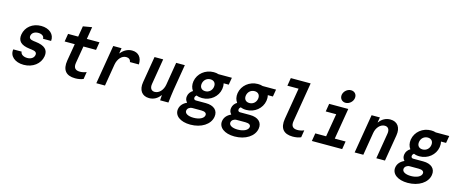

<svg xmlns="http://www.w3.org/2000/svg" viewBox="-52 -1576 6104 2570"><g transform="rotate(15 3000.0 -291.0)"><path d="M62 -150C46 -56 126 14 248 14C374 14 473 -61 491 -169C506 -260 453 -310 324 -325L298 -328C249 -334 229 -352 235 -386C242 -425 278 -450 329 -450C379 -450 412 -426 410 -390H522C533 -482 457 -550 343 -550C224 -550 133 -477 115 -371C100 -279 150 -229 271 -215L297 -212C353 -206 375 -189 369 -154C362 -113 324 -87 272 -87C218 -87 178 -114 178 -150Z M919 -193 959 -430H1134L1152 -540H977L1005 -710L882 -689L857 -540H717L699 -430H839L799 -193C777 -60 833 10 961 10C1002 10 1042 3 1074 -11L1090 -111C1059 -98 1028 -92 1000 -92C934 -92 908 -125 919 -193Z M1373 0 1423 -302C1437 -385 1489 -442 1550 -442C1586 -442 1611 -422 1614 -390H1738C1744 -486 1692 -547 1604 -547C1544 -547 1490 -518 1450 -467H1446L1458 -540H1343L1253 0Z M2275 -180 2335 -540H2215L2163 -225C2150 -146 2097 -90 2037 -90C1989 -90 1966 -126 1976 -185L2035 -540H1915L1854 -175C1835 -63 1887 10 1986 10C2048 10 2101 -19 2138 -71H2142C2140 -48 2138 -25 2137 0H2252C2259 -63 2267 -129 2275 -180Z M2502 -362C2494 -311 2505 -267 2530 -234C2497 -214 2475 -184 2469 -147C2463 -114 2473 -85 2493 -65L2492 -61C2441 -38 2406 1 2398 51C2383 144 2471 210 2610 210C2762 210 2880 134 2898 25C2913 -65 2850 -122 2738 -122H2600C2579 -122 2568 -136 2571 -156C2573 -169 2581 -180 2592 -189C2615 -179 2641 -174 2671 -174C2787 -174 2884 -253 2902 -362C2906 -389 2906 -413 2900 -435L2901 -440H2970L2987 -540H2801C2781 -547 2758 -550 2734 -550C2618 -550 2520 -471 2502 -362ZM2582 -12H2705C2755 -12 2781 6 2776 37C2769 80 2710 110 2629 110C2551 110 2503 82 2510 40C2515 10 2545 -12 2582 -12ZM2688 -274C2637 -274 2608 -309 2617 -361C2626 -411 2665 -446 2716 -446C2767 -446 2795 -411 2787 -360C2779 -309 2739 -274 2688 -274Z M3114 -362C3106 -311 3117 -267 3142 -234C3109 -214 3087 -184 3081 -147C3075 -114 3085 -85 3105 -65L3104 -61C3053 -38 3018 1 3010 51C2995 144 3083 210 3222 210C3374 210 3492 134 3510 25C3525 -65 3462 -122 3350 -122H3212C3191 -122 3180 -136 3183 -156C3185 -169 3193 -180 3204 -189C3227 -179 3253 -174 3283 -174C3399 -174 3496 -253 3514 -362C3518 -389 3518 -413 3512 -435L3513 -440H3582L3599 -540H3413C3393 -547 3370 -550 3346 -550C3230 -550 3132 -471 3114 -362ZM3194 -12H3317C3367 -12 3393 6 3388 37C3381 80 3322 110 3241 110C3163 110 3115 82 3122 40C3127 10 3157 -12 3194 -12ZM3300 -274C3249 -274 3220 -309 3229 -361C3238 -411 3277 -446 3328 -446C3379 -446 3407 -411 3399 -360C3391 -309 3351 -274 3300 -274Z M3934 -193 4025 -740H3750L3732 -630H3887L3814 -193C3792 -60 3848 10 3976 10C4017 10 4057 3 4089 -11L4105 -111C4074 -98 4043 -92 4015 -92C3949 -92 3923 -125 3934 -193Z M4240 0H4660L4678 -110H4528L4600 -540H4335L4317 -430H4462L4408 -110H4258ZM4466 -701C4458 -651 4492 -610 4542 -610C4593 -610 4640 -651 4648 -701C4657 -752 4623 -792 4572 -792C4522 -792 4475 -752 4466 -701Z M4833 0H4953L5005 -315C5018 -394 5071 -450 5131 -450C5179 -450 5202 -414 5192 -355L5133 0H5253L5314 -365C5333 -477 5281 -550 5182 -550C5120 -550 5067 -521 5030 -469H5026L5038 -540H4923Z M5514 -362C5506 -311 5517 -267 5542 -234C5509 -214 5487 -184 5481 -147C5475 -114 5485 -85 5505 -65L5504 -61C5453 -38 5418 1 5410 51C5395 144 5483 210 5622 210C5774 210 5892 134 5910 25C5925 -65 5862 -122 5750 -122H5612C5591 -122 5580 -136 5583 -156C5585 -169 5593 -180 5604 -189C5627 -179 5653 -174 5683 -174C5799 -174 5896 -253 5914 -362C5918 -389 5918 -413 5912 -435L5913 -440H5982L5999 -540H5813C5793 -547 5770 -550 5746 -550C5630 -550 5532 -471 5514 -362ZM5594 -12H5717C5767 -12 5793 6 5788 37C5781 80 5722 110 5641 110C5563 110 5515 82 5522 40C5527 10 5557 -12 5594 -12ZM5700 -274C5649 -274 5620 -309 5629 -361C5638 -411 5677 -446 5728 -446C5779 -446 5807 -411 5799 -360C5791 -309 5751 -274 5700 -274Z"/></g></svg>

Font: CommitMono
Style: Bold Italic
Weight: 700
Monospace: yes
Designer: Eigil Nikolajsen
Foundry: Eigil Nikolajsen
Version: Version 1.143